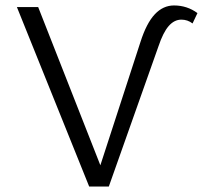

<svg xmlns="http://www.w3.org/2000/svg" viewBox="-20 -684 744 704"><path d="M704 -636 686 -598Q668 -612 645 -612Q619 -612 598.5 -588.5Q578 -565 561 -514L379 0H307L42 -658H120L348 -78L495 -530Q517 -599 547.5 -631.5Q578 -664 618 -664Q666 -664 704 -636Z"/></svg>

Font: Ysabeau
Style: Regular
Weight: 400
Designer: Christian Thalmann (Catharsis Fonts)
Version: Version 0.003